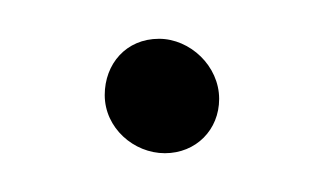

<svg xmlns="http://www.w3.org/2000/svg" viewBox="-20 -117 160 99"><path d="M65 -38C81 -38 93 -50 93 -66C93 -83 78 -97 62 -97C45 -97 34 -84 34 -68C34 -51 49 -38 65 -38Z"/></svg>

Font: Stray Cat
Style: BdExt
Weight: 700
Version: Version 1.0